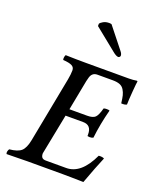

<svg xmlns="http://www.w3.org/2000/svg" viewBox="-164 -1003 902 1101"><g transform="rotate(20 287.5 -452.0)"><path d="M263.2 -362.8H371.1Q406.2 -362.8 420.2 -376.5Q434.1 -390.1 445.8 -434.1Q451.7 -437 463.9 -437Q477.5 -437 481.9 -434.1Q458 -343.3 448.2 -256.8Q439.9 -252 425.8 -252Q420.9 -252 413.1 -253.9V-264.2Q413.1 -320.8 361.8 -320.8H254.9L206.1 -73.2Q206.1 -56.2 213.1 -48.1Q220.2 -40 236.8 -40H360.8Q452.1 -40 512.2 -169.9Q534.2 -171.9 545.9 -165Q519 -102.1 481 2Q479 2 457 1.5Q435.1 1 405.5 0.5Q376 0 356 0H139.2Q96.2 0 12.2 2Q8.8 -3.9 10.5 -12.7Q12.2 -21.5 17.1 -28.8Q68.4 -33.7 89.4 -53Q110.4 -72.3 120.1 -122.1L196.8 -521Q203.1 -554.7 203.1 -578.1Q203.1 -596.7 187 -605.2Q170.9 -613.8 132.8 -616.2Q130.4 -624 132.3 -634Q134.3 -644 137.2 -647Q203.6 -645 259.8 -645H523.9Q547.9 -645 570.8 -648.9Q575.2 -648.9 575.2 -645Q573.2 -637.2 568.8 -583.7Q564.5 -530.3 564 -501Q551.8 -494.1 530.8 -496.1Q527.3 -525.4 523.2 -542.5Q519 -559.6 509.5 -575.2Q500 -590.8 483.2 -597.4Q466.3 -604 439.9 -604H346.2Q311.5 -604 303.2 -564.9L298.8 -547.9ZM323.2 -903.8 424.8 -775.9Q435.1 -763.2 435.1 -752Q435.1 -747.6 431.4 -743.9Q427.7 -740.2 422.9 -740.2Q410.6 -740.2 388.2 -758.8L253.9 -867.2V-880.9Q257.8 -888.7 272.9 -897.2Q288.1 -905.8 308.1 -905.8Q317.4 -905.8 323.2 -903.8Z"/></g></svg>

Font: Common Serif Medium
Style: Italic
Weight: 500
Italic angle: -12°
Designer: Philipp H. Poll, Khaled Hosny
Foundry: Stefan Peev, Context Ltd.
Version: Version 1.026